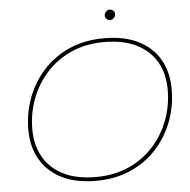

<svg xmlns="http://www.w3.org/2000/svg" viewBox="-57 -899 950 959"><g transform="rotate(-5 418.0 -420.0)"><path d="M386 3Q284 3 214 -32.5Q144 -68 107.5 -132Q71 -196 71 -280Q71 -364 99.5 -440Q128 -516 182 -575.5Q236 -635 313 -669Q390 -703 487 -703Q589 -703 659.5 -667.5Q730 -632 766 -568.5Q802 -505 802 -420Q802 -336 773.5 -260Q745 -184 691 -124.5Q637 -65 560 -31Q483 3 386 3ZM388 -16Q478 -16 550.5 -48Q623 -80 674.5 -136Q726 -192 754 -265Q782 -338 782 -420Q782 -499 748.5 -558Q715 -617 649 -650.5Q583 -684 485 -684Q395 -684 322.5 -652Q250 -620 198.5 -564Q147 -508 119 -435Q91 -362 91 -280Q91 -202 124.5 -142.5Q158 -83 224 -49.5Q290 -16 388 -16ZM526 -791Q516 -791 508.5 -798Q501 -805 501 -815Q501 -826 509 -834.5Q517 -843 528 -843Q538 -843 545.5 -836Q553 -829 553 -819Q553 -808 545 -799.5Q537 -791 526 -791Z"/></g></svg>

Font: Montserrat Thin
Style: Italic
Weight: 100
Italic angle: -11.3°
Designer: Julieta Ulanovsky
Foundry: Julieta Ulanovsky
Version: Version 9.000; ttfautohint (v1.8.4.7-5d5b)